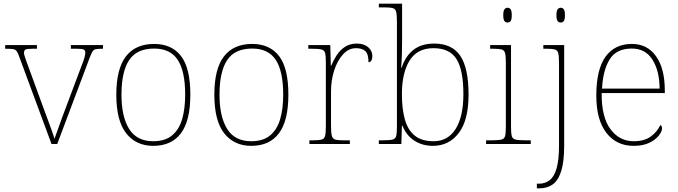

<svg xmlns="http://www.w3.org/2000/svg" viewBox="-20 -780 3675 1040"><path d="M86 -468Q78 -492 71 -502Q64 -512 50.5 -514Q37 -516 8 -516V-536H180V-516H156Q125 -516 117.5 -511Q110 -506 110 -495Q110 -482 120 -456Q130 -430 138 -407L214 -199Q225 -170 237 -137Q249 -104 259.5 -75.5Q270 -47 275 -28Q282 -46 297.5 -90.5Q313 -135 340 -206L400 -366Q420 -418 431 -448Q442 -478 442 -495Q442 -506 434.5 -511Q427 -516 396 -516H364V-536H538V-516H536Q511 -516 499 -513.5Q487 -511 481 -501Q475 -491 466 -468L290 0H259Z M810 10Q717 10 663.5 -58Q610 -126 610 -267Q610 -407 662 -474.5Q714 -542 815 -542Q910 -542 960.5 -476.5Q1011 -411 1011 -267Q1011 -126 960 -58Q909 10 810 10ZM810 -15Q874 -15 912 -46.5Q950 -78 966.5 -134.5Q983 -191 983 -267Q983 -395 942.5 -456Q902 -517 815 -517Q721 -517 679.5 -454.5Q638 -392 638 -267Q638 -148 679.5 -81.5Q721 -15 810 -15Z M1341 10Q1248 10 1194.5 -58Q1141 -126 1141 -267Q1141 -407 1193 -474.5Q1245 -542 1346 -542Q1441 -542 1491.5 -476.5Q1542 -411 1542 -267Q1542 -126 1491 -58Q1440 10 1341 10ZM1341 -15Q1405 -15 1443 -46.5Q1481 -78 1497.5 -134.5Q1514 -191 1514 -267Q1514 -395 1473.5 -456Q1433 -517 1346 -517Q1252 -517 1210.5 -454.5Q1169 -392 1169 -267Q1169 -148 1210.5 -81.5Q1252 -15 1341 -15Z M1656 0V-20H1678Q1708 -20 1722.5 -24Q1737 -28 1741 -44.5Q1745 -61 1745 -98V-442Q1745 -477 1741 -492.5Q1737 -508 1721 -512Q1705 -516 1668 -516H1650V-536H1769L1772 -424H1774Q1786 -453 1803.5 -480.5Q1821 -508 1848 -526Q1875 -544 1913 -544Q1951 -544 1974 -524.5Q1997 -505 1997 -476Q1997 -463 1992 -453Q1987 -443 1976 -443Q1976 -487 1959 -503Q1942 -519 1908 -519Q1869 -519 1838.5 -486Q1808 -453 1790.5 -399.5Q1773 -346 1773 -284V-98Q1773 -61 1777.5 -44.5Q1782 -28 1796 -24Q1810 -20 1840 -20H1875V0Z M2325 10Q2268 10 2224.5 -18Q2181 -46 2160 -99H2157L2154 0H2032V-20H2053Q2090 -20 2106 -24Q2122 -28 2126 -43.5Q2130 -59 2130 -94V-662Q2130 -699 2126 -715.5Q2122 -732 2107.5 -736Q2093 -740 2063 -740H2032V-760H2158V-560Q2158 -532 2157 -490Q2156 -448 2153 -414H2156Q2176 -476 2219.5 -510Q2263 -544 2332 -544Q2428 -544 2473 -478Q2518 -412 2518 -267Q2518 -129 2465 -59.5Q2412 10 2325 10ZM2329 -15Q2406 -15 2448 -81.5Q2490 -148 2490 -270Q2490 -400 2453 -459.5Q2416 -519 2328 -519Q2240 -519 2198.5 -452Q2157 -385 2157 -269Q2157 -190 2173 -133Q2189 -76 2226.5 -45.5Q2264 -15 2329 -15Z M2729 -658Q2719 -658 2712.5 -666Q2706 -674 2706 -698Q2706 -721 2712.5 -729.5Q2719 -738 2729 -738Q2740 -738 2746 -729.5Q2752 -721 2752 -698Q2752 -674 2746 -666Q2740 -658 2729 -658ZM2613 0V-20H2643Q2680 -20 2696 -24Q2712 -28 2716 -43.5Q2720 -59 2720 -94V-438Q2720 -475 2716 -491.5Q2712 -508 2697.5 -512Q2683 -516 2653 -516H2635V-536H2748V-94Q2748 -59 2752 -43.5Q2756 -28 2772.5 -24Q2789 -20 2825 -20H2855V0Z M3017 -658Q3007 -658 3000.5 -666Q2994 -674 2994 -698Q2994 -721 3000.5 -729.5Q3007 -738 3017 -738Q3028 -738 3034 -729.5Q3040 -721 3040 -698Q3040 -674 3034 -666Q3028 -658 3017 -658ZM2888 240V215H2899Q2933 215 2957.5 196Q2982 177 2995 131.5Q3008 86 3008 8V-438Q3008 -475 3004 -491.5Q3000 -508 2985.5 -512Q2971 -516 2941 -516H2923V-536H3036V8Q3036 97 3019.5 148Q3003 199 2973 219.5Q2943 240 2904 240Z M3412 10Q3319 10 3264.5 -60.5Q3210 -131 3210 -262Q3210 -404 3260 -473Q3310 -542 3403 -542Q3486 -542 3533.5 -475.5Q3581 -409 3581 -290V-276H3239Q3238 -146 3286.5 -80.5Q3335 -15 3413 -15Q3470 -15 3505 -40.5Q3540 -66 3557 -103Q3566 -97 3566 -85Q3566 -68 3548.5 -45.5Q3531 -23 3497 -6.5Q3463 10 3412 10ZM3553 -300Q3552 -397 3514 -457Q3476 -517 3402 -517Q3318 -517 3282 -458Q3246 -399 3241 -300Z"/></svg>

Font: Noto Serif Tamil Thin
Style: Regular
Weight: 100
Designer: Indian Type Foundry, Tom Grace, and the Monotype Design Team
Foundry: Monotype Imaging Inc.
Version: Version 2.004; ttfautohint (v1.8.4.7-5d5b)